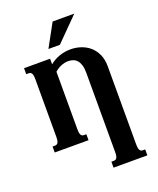

<svg xmlns="http://www.w3.org/2000/svg" viewBox="-165 -814 912 1110"><g transform="rotate(-20 291.5 -258.5)"><path d="M217.3 -85Q217.3 -69.8 218.8 -60.5Q220.2 -51.3 223.6 -45.9Q227.1 -40.5 231.7 -38.6Q236.3 -36.6 243.2 -36.6H256.3V0H48.3V-36.6H62Q68.4 -36.6 73.2 -38.6Q78.1 -40.5 81.5 -45.9Q85 -51.3 86.4 -60.5Q87.9 -69.8 87.9 -85V-433.6Q87.9 -448.7 86.4 -458Q85 -467.3 81.5 -472.7Q78.1 -478 73.2 -480Q68.4 -481.9 62 -481.9H48.3V-518.6H208.5V-484.4Q264.6 -529.3 337.9 -529.3Q370.6 -529.3 401.1 -519Q431.6 -508.8 455.1 -488.3Q478.5 -467.8 492.7 -436.5Q506.8 -405.3 506.8 -363.8V113.8Q506.8 128.9 508.3 138.2Q509.8 147.5 513.2 152.8Q516.6 158.2 521.2 160.2Q525.9 162.1 532.7 162.1H545.9V198.7H337.9V162.1H351.6Q357.9 162.1 362.8 160.2Q367.7 158.2 371.1 152.8Q374.5 147.5 376 138.2Q377.4 128.9 377.4 113.8V-371.1Q377.4 -399.4 371.3 -418.5Q365.2 -437.5 355 -448.7Q344.7 -460 331.1 -464.8Q317.4 -469.7 302.2 -469.7Q278.8 -469.7 256.6 -460.2Q234.4 -450.7 217.3 -435.1ZM295.9 -715.8H429.2L289.1 -574.7H218.8Z"/></g></svg>

Font: Arian AMU Serif
Style: Bold
Weight: 700
Designer: Ruben Hakobyan (Tarumian)
Foundry: Ruben Hakobyan (Tarumian)
Version: Version 1.002